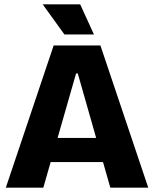

<svg xmlns="http://www.w3.org/2000/svg" viewBox="-20 -871 714 891"><path d="M7 0 229 -660H446L668 0H492L341 -530H333L181 0ZM134 -119V-231H561V-119ZM279 -711 178 -851H352L416 -711Z"/></svg>

Font: Bricolage Grotesque 72pt ExtraBold
Style: Regular
Weight: 800
Designer: Mathieu Triay
Foundry: Atelier Triay
Version: Version 1.001;gftools[0.9.33.dev8+g029e19f]